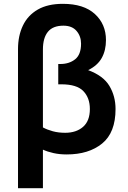

<svg xmlns="http://www.w3.org/2000/svg" viewBox="-20 -796 669 1002"><path d="M74 186V-540Q74 -609 99.5 -662.5Q125 -716 177 -746Q229 -776 308 -776Q417 -776 475 -723Q533 -670 533 -587Q533 -533 511 -493.5Q489 -454 440 -430Q519 -401 551 -347.5Q583 -294 583 -227Q583 -104 513 -47Q443 10 328 10Q291 10 259.5 3Q228 -4 204 -15V186ZM320 -103Q378 -103 413.5 -134Q449 -165 449 -227Q449 -285 415 -320.5Q381 -356 300 -356H284V-462H295Q341 -462 372 -486.5Q403 -511 403 -568Q403 -607 379.5 -634.5Q356 -662 311 -662Q256 -662 230 -630Q204 -598 204 -538V-131Q226 -119 255.5 -111Q285 -103 320 -103Z"/></svg>

Font: Ubuntu Sans
Style: Bold
Weight: 700
Designer: Dalton Maag Ltd
Foundry: Dalton Maag Ltd
Version: Version 1.006; ttfautohint (v1.8.4.7-5d5b)